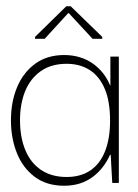

<svg xmlns="http://www.w3.org/2000/svg" viewBox="-20 -585 440 614"><path d="M185 9Q129 9 91 -19.5Q53 -48 34 -95.5Q15 -143 15 -200Q15 -260 35 -307Q55 -354 93 -381.5Q131 -409 185 -409Q212 -409 235 -402Q258 -395 276.5 -382Q295 -369 309 -351.5Q323 -334 332 -312H333V-404H360V0H339L334 -90H332Q322 -68 308 -50Q294 -32 275.5 -18.5Q257 -5 234.5 2Q212 9 185 9ZM193 -19Q238 -19 269 -40Q300 -61 316 -101.5Q332 -142 332 -199Q332 -261 315 -301Q298 -341 267 -361Q236 -381 193 -381Q144 -381 110.5 -357.5Q77 -334 60.5 -293.5Q44 -253 44 -200Q44 -146 61 -105Q78 -64 111.5 -41.5Q145 -19 193 -19ZM92 -461V-467L192 -565H206L307 -467V-461H276L200 -543H198L123 -461Z"/></svg>

Font: Darker Grotesque Light Light
Style: Regular
Weight: 300
Version: Version 1.000;gftools[0.9.28]